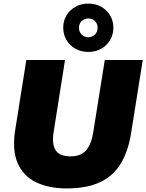

<svg xmlns="http://www.w3.org/2000/svg" viewBox="-20 -1040 817 1072"><path d="M47 0ZM352 12Q252 12 181 -22.5Q110 -57 78.5 -129.5Q47 -202 65 -315L127 -705H343L279 -300Q269 -236 290.5 -201.5Q312 -167 375 -167Q432 -167 461.5 -202Q491 -237 501 -304L565 -705H777L712 -297Q696 -196 654.5 -127Q613 -58 539 -23Q465 12 352 12ZM473 -750Q434 -750 402 -767.5Q370 -785 351.5 -816Q333 -847 333 -885Q333 -924 351.5 -954.5Q370 -985 402 -1002.5Q434 -1020 473 -1020Q513 -1020 544.5 -1002.5Q576 -985 594.5 -954.5Q613 -924 613 -885Q613 -847 594.5 -816Q576 -785 544.5 -767.5Q513 -750 473 -750ZM473 -832Q495 -832 510 -847Q525 -862 525 -885Q525 -908 510 -922.5Q495 -937 473 -937Q451 -937 436 -922.5Q421 -908 421 -885Q421 -862 436 -847Q451 -832 473 -832Z"/></svg>

Font: Winston Black
Style: Italic
Weight: 900
Italic angle: -9°
Designer: Original fonts by Vernon Adams / Changes by Cristiano Sobral
Foundry: VOriginal fonts by Vernon Adams / Changes by Cristiano Sobral
Version: Version 2.503;July 17, 2020;FontCreator 13.0.0.2655 64-bit